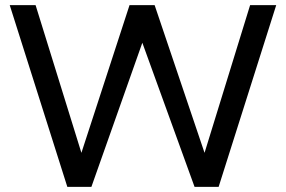

<svg xmlns="http://www.w3.org/2000/svg" viewBox="-20 -730 1117 750"><path d="M1059 -710H957L779 -133L584 -710H486L298 -133L119 -710H18L243 0H337L536 -563L740 0H834Z"/></svg>

Font: FIGSv2-sans-serif Medium
Style: Regular
Weight: 500
Designer: Matt McInerney, Pablo Impallari, Rodrigo Fuenzalida,Mirko Velimirovic
Foundry: Matt McInerney, Pablo Impallari, Rodrigo Fuenzalida
Version: Version 4.021;hotconv 1.0.109;makeotfexe 2.5.65596